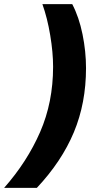

<svg xmlns="http://www.w3.org/2000/svg" viewBox="-82 -755 466 933"><path d="M176 -431Q176 -500 162 -584Q148 -668 124 -735H269Q302 -672 319 -588.5Q336 -505 336 -424Q336 -254 277 -112.5Q218 29 97 158H-62Q50 31 113 -113.5Q176 -258 176 -431Z"/></svg>

Font: Noto Sans Display Black
Style: Italic
Weight: 900
Italic angle: -12°
Designer: Monotype Design team
Foundry: Monotype Imaging Inc.
Version: Version 1.000